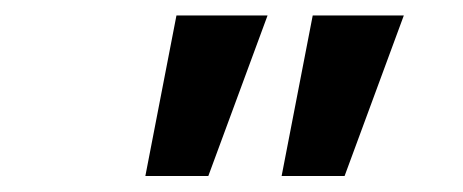

<svg xmlns="http://www.w3.org/2000/svg" viewBox="-20 -682 595 247"><path d="M207 -662.1H324.2L248 -455.6H167ZM382.3 -662.1H499.5L423.3 -455.6H342.3Z"/></svg>

Font: PT Astra Sans
Style: Bold Italic
Weight: 700
Italic angle: -16°
Designer: A.Korolkova, I. Chaeva
Foundry: ParaType Ltd
Version: Version 1.002W